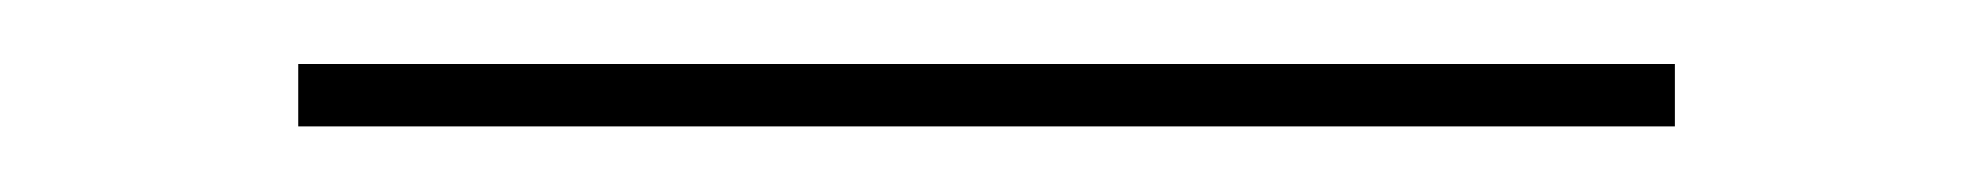

<svg xmlns="http://www.w3.org/2000/svg" viewBox="-20 44 617 60"><path d="M503.4 83.5H73.2V64H503.4Z"/></svg>

Font: Fortheenas_01
Style: Regular
Weight: 100
Designer: Situjuh Nazara
Version: Version 1.10 September 8, 2014